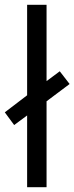

<svg xmlns="http://www.w3.org/2000/svg" viewBox="-40 -846 310 800"><path d="M73 -66H154V-424L250 -496L209 -549L154 -508V-826H73V-449L-20 -378L19 -325L73 -365Z"/></svg>

Font: Noto Sans Malayalam UI ExtraCondensed
Style: Regular
Weight: 400
Width: 2
Designer: Jelle Bosma - Monotype Design Team
Foundry: Monotype Imaging Inc.
Version: Version 2.104